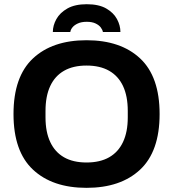

<svg xmlns="http://www.w3.org/2000/svg" viewBox="-20 -892 833 924"><path d="M396.4 12Q232.2 12 138.6 -75.7Q45 -163.3 45 -343.2Q45 -523.1 138.6 -610.8Q232.2 -698.4 396.4 -698.4Q560.7 -698.4 654.4 -610.8Q748.1 -523.1 748.1 -343.2Q748.1 -163.3 654.4 -75.7Q560.7 12 396.4 12ZM396.4 -110Q461.1 -110 505.2 -135Q549.3 -160.1 572.1 -208.7Q594.9 -257.2 594.9 -326.9V-358Q594.9 -429.3 572.1 -477.8Q549.3 -526.3 505.2 -551.4Q461.1 -576.5 396.4 -576.5Q332 -576.5 288.2 -551.4Q244.3 -526.3 221.7 -477.8Q199 -429.3 199 -358V-326.9Q199 -257.2 221.7 -208.7Q244.3 -160.1 288.2 -135Q332 -110 396.4 -110ZM234.3 -737.9Q234.3 -769.5 251.4 -800.2Q268.4 -830.8 304.5 -851.3Q340.7 -871.7 397.4 -871.7Q455.4 -871.7 491 -851.3Q526.5 -830.8 543 -800.2Q559.5 -769.5 559.5 -737.9H475.3Q473.3 -748.9 464.9 -760Q456.5 -771.1 439.9 -779.1Q423.2 -787.1 397.4 -787.1Q371.9 -787.1 354.6 -779.1Q337.3 -771.1 328.5 -760Q319.6 -748.9 318.4 -737.9Z"/></svg>

Font: Archivo Variable SemiBold
Style: Regular
Weight: 600
Designer: Hector Gatti
Foundry: Omnibus-Type
Version: Version 2.001